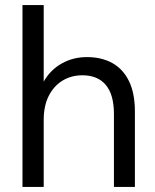

<svg xmlns="http://www.w3.org/2000/svg" viewBox="-20 -740 614 760"><path d="M69 0V-720H153V-417Q179 -463 224 -488.5Q269 -514 324 -514Q382 -514 424.5 -490.5Q467 -467 490.5 -419Q514 -371 514 -298V0H431V-289Q431 -365 399 -403.5Q367 -442 306 -442Q263 -442 228.5 -421.5Q194 -401 173.5 -361.5Q153 -322 153 -265V0Z"/></svg>

Font: DM Sans 16pt
Style: Regular
Weight: 400
Version: Version 4.004;gftools[0.9.30]